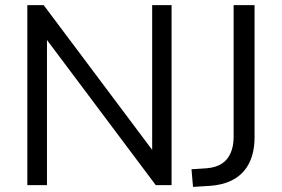

<svg xmlns="http://www.w3.org/2000/svg" viewBox="-20 -725 1104 752"><path d="M87 0V-705H151L600 -106H576V-705H652V0H590L141 -599H164V0ZM736 7 730 -62 790 -66Q825 -69 848 -83.5Q871 -98 883 -125Q895 -152 895 -188V-705H977V-187Q977 -130 957 -88.5Q937 -47 898 -24Q859 -1 801 3Z"/></svg>

Font: Nunito Sans 12pt ExtraLight 12pt
Style: Regular
Weight: 400
Version: Version 3.101;gftools[0.9.27]